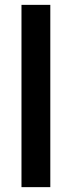

<svg xmlns="http://www.w3.org/2000/svg" viewBox="-20 -770 295 790"><path d="M187 0V-750H68.4V0Z"/></svg>

Font: Shabnam FD Medium
Style: Regular
Weight: 500
Foundry: DejaVu fonts team - Redesigned by Saber Rastikerdar - Based on Vazir font
Version: Version 5.00;October 20, 2019;FontCreator 12.0.0.2547 64-bit